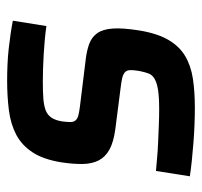

<svg xmlns="http://www.w3.org/2000/svg" viewBox="-34 -524 566 538"><g transform="rotate(-90 249.0 -255.0)"><path d="M216 8Q194 8 168.5 7Q143 6 117.5 4Q92 2 68 -0.5Q44 -3 24 -6L39 -101Q53 -100 73.5 -98Q94 -96 118 -95Q142 -94 166 -93Q190 -92 211 -92Q245 -92 265 -95Q285 -98 296.5 -104.5Q308 -111 312 -121.5Q316 -132 319 -147Q322 -164 321.5 -173.5Q321 -183 315.5 -188Q310 -193 299.5 -195.5Q289 -198 272 -200L155 -215Q119 -220 98.5 -231.5Q78 -243 68.5 -261.5Q59 -280 58.5 -306Q58 -332 63 -365Q71 -416 91 -446.5Q111 -477 140.5 -492.5Q170 -508 208.5 -513Q247 -518 292 -518Q314 -518 337 -517Q360 -516 382.5 -513.5Q405 -511 425 -508Q445 -505 460 -502L445 -408Q410 -413 367 -415.5Q324 -418 289 -418Q261 -418 241.5 -416.5Q222 -415 209 -410Q196 -405 188.5 -394Q181 -383 178 -365Q176 -350 176 -341Q176 -332 180.5 -326.5Q185 -321 194.5 -318.5Q204 -316 220 -314L350 -298Q376 -295 395 -288Q414 -281 425 -265.5Q436 -250 438 -222.5Q440 -195 433 -150Q425 -99 407 -67.5Q389 -36 361.5 -19.5Q334 -3 297.5 2.5Q261 8 216 8Z"/></g></svg>

Font: Azeri Sans SemiBold
Style: Italic
Weight: 600
Designer: Hector Gatti & Omnibus-Type (original fonts) / Cristiano Sobral (main changes and remastering)
Foundry: Omnibus-Type
Version: Version 0.07;August 21, 2020;FontCreator 13.0.0.2681 64-bit;